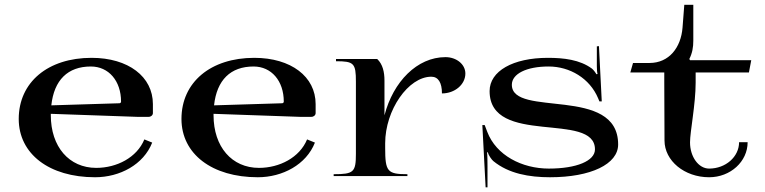

<svg xmlns="http://www.w3.org/2000/svg" viewBox="-20 -752 3268 820"><path d="M60 -244C60 -94.6 190.4 5 386 5C491.8 5 593.2 -49.1 630 -143L596.5 -156.6C564.6 -79.1 478.7 -35 391 -35C275.1 -35 197 -125 197 -260V-265.9L565 -253H615C624.9 -253 633 -260.2 633 -269V-307.5C633 -424.5 528.2 -505 371 -505C184.4 -505 60 -400.6 60 -244ZM199.2 -302.1C210.9 -410.2 269.4 -468 368 -468C444.2 -468 497 -406.5 497 -318C497 -314.2 493.9 -311.1 490 -311Z M755 -244C755 -94.6 885.4 5 1081 5C1186.8 5 1288.2 -49.1 1325 -143L1291.5 -156.6C1259.6 -79.1 1173.7 -35 1086 -35C970.1 -35 892 -125 892 -260V-265.9L1260 -253H1310C1319.9 -253 1328 -260.2 1328 -269V-307.5C1328 -424.5 1223.2 -505 1066 -505C879.4 -505 755 -400.6 755 -244ZM894.2 -302.1C905.9 -410.2 964.4 -468 1063 -468C1139.2 -468 1192 -406.5 1192 -318C1192 -314.2 1188.9 -311.1 1185 -311Z M1405 0H1720V-8C1634.5 -8 1625 -19.2 1625 -120V-140C1625 -282.2 1724.1 -424.4 1822.1 -424.4C1851.6 -424.4 1867.5 -399.4 1867.5 -353C1922.5 -353 1967.5 -391.1 1967.5 -438C1967.5 -477.6 1929.2 -508 1882.5 -508C1761.6 -508 1659.2 -403.2 1622 -259.4V-408C1622 -444.2 1614.7 -477.6 1591 -500H1415V-490.5C1491.5 -490.5 1500 -481.8 1500 -403.5V-95C1500 -16.7 1490.5 -8 1405 -8Z M2040 -218 2054 48H2062V-43C2062 -56.5 2061.8 -92.5 2060 -101L2063 -102C2067 -87.5 2080.3 -69.5 2087 -64C2152.7 -10.1 2240.7 5 2329 5C2503.6 5 2620 -51 2620 -135C2620 -261.8 2506.5 -290 2393 -304.3C2279.5 -318.6 2166 -318.9 2166 -390C2166 -436.8 2228.8 -468 2323 -468C2413.6 -468 2498.8 -417.5 2534.5 -332.2L2540 -319H2550L2538 -555L2529 -554V-469C2529 -455 2530 -443 2532 -436L2527 -435C2526 -438 2515 -454 2508 -459C2456.5 -497.2 2387 -505 2320 -505C2170.6 -505 2071 -448.2 2071 -363C2071 -244.4 2183.5 -223.1 2296 -211C2408.5 -198.9 2521 -195.9 2521 -114C2521 -64.8 2442.2 -32 2324 -32C2209.1 -32 2099.1 -88.6 2061 -189L2050 -218Z M2672 -442.5H2817V-399C2817 -300.8 2818 -196.5 2818 -152C2818 -65.3 2903.3 5 3008.5 5C3099.6 5 3173 -62 3173 -144.6H3136.5C3136.5 -82.4 3079.2 -32 3008.5 -32C2963.5 -32 2927 -82.2 2927 -144C2927 -190 2951 -306.6 2951 -399V-442.5H3178.5L3188.5 -495H2927L2924 -500C2937 -526 2941 -550.2 2941 -579V-731.5H2902.5L2895 -634C2888.3 -549.2 2837.9 -483 2753.5 -483H2683.5Z"/></svg>

Font: Prida01
Style: Black
Weight: 900
Designer: gluk
Foundry: gluk
Version: Version 00.072